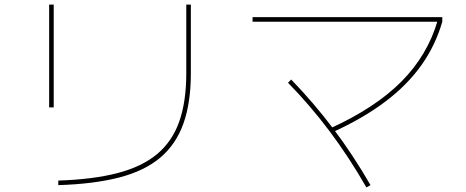

<svg xmlns="http://www.w3.org/2000/svg" viewBox="-20 -780 2040 840"><path d="M235 10Q388 5 495 -23Q602 -51 668 -106.5Q734 -162 764.5 -249Q795 -336 795 -460V-760H815V-460Q815 -332 783 -241Q751 -150 682.5 -91.5Q614 -33 503.5 -4Q393 25 235 30ZM195 -310V-760H215V-310Z M1426 -219Q1623 -309 1737 -424Q1851 -539 1895 -691L1915 -685Q1885 -581 1823 -494Q1761 -407 1664.5 -334.5Q1568 -262 1434 -201ZM1583 40Q1508 -91 1423 -204.5Q1338 -318 1240 -418L1254 -432Q1352 -331 1438.5 -216.5Q1525 -102 1601 30ZM1085 -685V-705H1915V-685Z"/></svg>

Font: M PLUS 1 Thin Thin
Style: Regular
Weight: 250
Version: Version 1.001